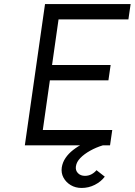

<svg xmlns="http://www.w3.org/2000/svg" viewBox="-20 -720 667 951"><path d="M103 0 203 -700H627L616 -624H270L192 -76H536L525 0ZM185 -322 196 -398H528L517 -322ZM384 211Q354 211 330.5 197Q307 183 294.5 160Q282 137 286 109Q290 84 304.5 62.5Q319 41 342 23Q365 5 395 -10.5Q425 -26 458 -38L489 0Q456 10 426.5 26.5Q397 43 378 62.5Q359 82 356 104Q353 124 366 137.5Q379 151 401 151Q418 151 432.5 143.5Q447 136 458 123L499 155Q480 180 449.5 195.5Q419 211 384 211Z"/></svg>

Font: Lexend Light
Style: Italic
Weight: 300
Italic angle: -8.13011°
Designer: Bonnie Shaver-Troup, Thomas Jockin
Foundry: Lexend
Version: Version 1.007